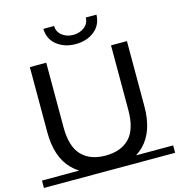

<svg xmlns="http://www.w3.org/2000/svg" viewBox="-133 -1010 1056 1131"><g transform="rotate(-15 395.0 -444.0)"><path d="M395 8Q257 8 178 -71Q99 -150 99 -302V-700H199V-306Q199 -189 250.5 -135Q302 -81 396 -81Q491 -81 542.5 -135Q594 -189 594 -306V-700H691V-302Q691 -150 612.5 -71Q534 8 395 8ZM-5 9V-36H795V9ZM396 -761Q328 -761 282 -797.5Q236 -834 234 -897H299Q301 -860 329 -838.5Q357 -817 396 -817Q435 -817 463.5 -838.5Q492 -860 493 -897H558Q556 -834 510 -797.5Q464 -761 396 -761Z"/></g></svg>

Font: Montserrat Underline Thin Medium
Style: Regular
Weight: 500
Version: Version 9.000